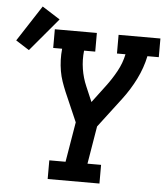

<svg xmlns="http://www.w3.org/2000/svg" viewBox="-145 -892 818 942"><g transform="rotate(5 264.0 -420.5)"><path d="M125 0V-92H205L238 -289L175 -434Q165 -458 156.5 -482.5Q148 -507 143.5 -533.5Q139 -560 138 -587.5Q137 -615 140 -643H96V-735H303V-643H248Q243 -597 250 -553Q257 -509 274 -470L306 -395L370 -480Q398 -517 420.5 -558Q443 -599 452 -643H410V-735H616V-643H560Q548 -585 520.5 -529.5Q493 -474 455 -424L344 -278L313 -92H380V0ZM-22 -622 -88 -664 27 -841 115 -785Z"/></g></svg>

Font: Iosevka Curly Slab SmBdExObl
Style: Regular
Weight: 600
Width: 7
Italic angle: -9°
Monospace: yes
Designer: Belleve Invis
Foundry: Belleve Invis
Version: Version 11.1.0; ttfautohint (v1.8.3)